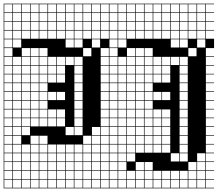

<svg xmlns="http://www.w3.org/2000/svg" viewBox="-20 -785 1183 1043"><path d="M0 238.1V-765.1H1142.9V-761.9H1098.4V-717.5H1142.9V-714.3H1098.4V-669.8H1142.9V-666.7H1098.4V-622.2H1142.9V-619H1098.4V-574.6H1142.9V-523.8H1098.4V-479.4H1142.9V-476.2H1098.4V-431.7H1142.9V-428.6H1098.4V-384.1H1142.9V-381H1098.4V-336.5H1142.9V-333.3H1098.4V-288.9H1142.9V-285.7H1098.4V-241.3H1142.9V-238.1H1098.4V-193.7H1142.9V-190.5H1098.4V-146H1142.9V-142.9H1098.4V-98.4H1142.9V-95.2H1098.4V-50.8H1142.9V-47.6H1098.4V-3.2H1142.9V0H1098.4V44.4H1142.9V47.6H1098.4V92.1H1142.9V95.2H1098.4V139.7H1142.9V142.9H1098.4V187.3H1142.9V190.5H1098.4V234.9H1142.9V238.1ZM571.4 -717.5V-761.9H527V-717.5ZM622.2 -717.5H666.7V-761.9H622.2ZM574.6 -717.5H619V-761.9H574.6ZM50.8 -717.5H95.2V-761.9H50.8ZM1003.2 -717.5H1047.6V-761.9H1003.2ZM1050.8 -717.5H1095.2V-761.9H1050.8ZM193.7 -717.5H238.1V-761.9H193.7ZM479.4 -717.5H523.8V-761.9H479.4ZM955.6 -717.5H1000V-761.9H955.6ZM669.8 -717.5H714.3V-761.9H669.8ZM241.3 -717.5H285.7V-761.9H241.3ZM146 -717.5H190.5V-761.9H146ZM907.9 -717.5H952.4V-761.9H907.9ZM717.5 -717.5H761.9V-761.9H717.5ZM98.4 -717.5H142.9V-761.9H98.4ZM431.7 -717.5H476.2V-761.9H431.7ZM860.3 -717.5H904.8V-761.9H860.3ZM288.9 -717.5H333.3V-761.9H288.9ZM765.1 -717.5H809.5V-761.9H765.1ZM384.1 -717.5H428.6V-761.9H384.1ZM3.2 -717.5H47.6V-761.9H3.2ZM812.7 -717.5H857.1V-761.9H812.7ZM336.5 -717.5H381V-761.9H336.5ZM571.4 -669.8V-714.3H527V-669.8ZM384.1 -669.8H428.6V-714.3H384.1ZM860.3 -669.8H904.8V-714.3H860.3ZM812.7 -669.8H857.1V-714.3H812.7ZM3.2 -669.8H47.6V-714.3H3.2ZM431.7 -669.8H476.2V-714.3H431.7ZM336.5 -669.8H381V-714.3H336.5ZM765.1 -669.8H809.5V-714.3H765.1ZM288.9 -669.8H333.3V-714.3H288.9ZM146 -669.8H190.5V-714.3H146ZM907.9 -669.8H952.4V-714.3H907.9ZM717.5 -669.8H761.9V-714.3H717.5ZM98.4 -669.8H142.9V-714.3H98.4ZM479.4 -669.8H523.8V-714.3H479.4ZM955.6 -669.8H1000V-714.3H955.6ZM241.3 -669.8H285.7V-714.3H241.3ZM1003.2 -669.8H1047.6V-714.3H1003.2ZM50.8 -669.8H95.2V-714.3H50.8ZM193.7 -669.8H238.1V-714.3H193.7ZM669.8 -669.8H714.3V-714.3H669.8ZM574.6 -669.8H619V-714.3H574.6ZM622.2 -669.8H666.7V-714.3H622.2ZM1050.8 -669.8H1095.2V-714.3H1050.8ZM571.4 -622.2V-666.7H527V-622.2ZM1050.8 -622.2H1095.2V-666.7H1050.8ZM622.2 -622.2H666.7V-666.7H622.2ZM193.7 -622.2H238.1V-666.7H193.7ZM1003.2 -622.2H1047.6V-666.7H1003.2ZM669.8 -622.2H714.3V-666.7H669.8ZM574.6 -622.2H619V-666.7H574.6ZM241.3 -622.2H285.7V-666.7H241.3ZM50.8 -622.2H95.2V-666.7H50.8ZM955.6 -622.2H1000V-666.7H955.6ZM288.9 -622.2H333.3V-666.7H288.9ZM479.4 -622.2H523.8V-666.7H479.4ZM907.9 -622.2H952.4V-666.7H907.9ZM98.4 -622.2H142.9V-666.7H98.4ZM717.5 -622.2H761.9V-666.7H717.5ZM146 -622.2H190.5V-666.7H146ZM336.5 -622.2H381V-666.7H336.5ZM765.1 -622.2H809.5V-666.7H765.1ZM3.2 -622.2H47.6V-666.7H3.2ZM431.7 -622.2H476.2V-666.7H431.7ZM860.3 -622.2H904.8V-666.7H860.3ZM812.7 -622.2H857.1V-666.7H812.7ZM384.1 -622.2H428.6V-666.7H384.1ZM571.4 -574.6V-619H527V-574.6ZM860.3 -574.6H904.8V-619H860.3ZM384.1 -574.6H428.6V-619H384.1ZM431.7 -574.6H476.2V-619H431.7ZM812.7 -574.6H857.1V-619H812.7ZM479.4 -574.6H523.8V-619H479.4ZM336.5 -574.6H381V-619H336.5ZM3.2 -574.6H47.6V-619H3.2ZM907.9 -574.6H952.4V-619H907.9ZM146 -574.6H190.5V-619H146ZM765.1 -574.6H809.5V-619H765.1ZM98.4 -574.6H142.9V-619H98.4ZM955.6 -574.6H1000V-619H955.6ZM717.5 -574.6H761.9V-619H717.5ZM288.9 -574.6H333.3V-619H288.9ZM50.8 -574.6H95.2V-619H50.8ZM1003.2 -574.6H1047.6V-619H1003.2ZM574.6 -574.6H619V-619H574.6ZM241.3 -574.6H285.7V-619H241.3ZM669.8 -574.6H714.3V-619H669.8ZM1050.8 -574.6H1095.2V-619H1050.8ZM622.2 -574.6H666.7V-619H622.2ZM193.7 -574.6H238.1V-619H193.7ZM479.4 -527H523.8V-571.4H479.4ZM384.1 -527H428.6V-571.4H384.1ZM1050.8 -527H1095.2V-571.4H1050.8ZM955.6 -527H1000V-571.4H955.6ZM336.5 -527H381V-571.4H336.5ZM574.6 -527H619V-571.4H574.6ZM907.9 -527H952.4V-571.4H907.9ZM3.2 -527H47.6V-571.4H3.2ZM622.2 -527H666.7V-571.4H622.2ZM50.8 -527H95.2V-571.4H50.8ZM571.4 -479.4V-523.8H527V-479.4ZM47.6 -523.8H3.2V-479.4H47.6ZM431.7 -479.4H476.2V-523.8H431.7ZM193.7 -479.4H238.1V-523.8H193.7ZM1003.2 -479.4H1047.6V-523.8H1003.2ZM98.4 -479.4H142.9V-523.8H98.4ZM619 -523.8H574.6V-479.4H619ZM146 -479.4H190.5V-523.8H146ZM669.8 -479.4H714.3V-523.8H669.8ZM717.5 -479.4H761.9V-523.8H717.5ZM765.1 -479.4H809.5V-523.8H765.1ZM571.4 -431.7V-476.2H527V-431.7ZM717.5 -431.7H761.9V-476.2H717.5ZM241.3 -431.7H285.7V-476.2H241.3ZM765.1 -431.7H809.5V-476.2H765.1ZM384.1 -431.7H428.6V-476.2H384.1ZM193.7 -431.7H238.1V-476.2H193.7ZM50.8 -431.7H95.2V-476.2H50.8ZM955.6 -431.7H1000V-476.2H955.6ZM98.4 -431.7H142.9V-476.2H98.4ZM336.5 -431.7H381V-476.2H336.5ZM812.7 -431.7H857.1V-476.2H812.7ZM574.6 -431.7H619V-476.2H574.6ZM669.8 -431.7H714.3V-476.2H669.8ZM3.2 -431.7H47.6V-476.2H3.2ZM146 -431.7H190.5V-476.2H146ZM288.9 -431.7H333.3V-476.2H288.9ZM860.3 -431.7H904.8V-476.2H860.3ZM622.2 -431.7H666.7V-476.2H622.2ZM907.9 -431.7H952.4V-476.2H907.9ZM571.4 -384.1V-428.6H527V-384.1ZM288.9 -384.1H333.3V-428.6H288.9ZM622.2 -384.1H666.7V-428.6H622.2ZM669.8 -384.1H714.3V-428.6H669.8ZM860.3 -384.1H904.8V-428.6H860.3ZM574.6 -384.1H619V-428.6H574.6ZM3.2 -384.1H47.6V-428.6H3.2ZM98.4 -384.1H142.9V-428.6H98.4ZM717.5 -384.1H761.9V-428.6H717.5ZM955.6 -384.1H1000V-428.6H955.6ZM146 -384.1H190.5V-428.6H146ZM812.7 -384.1H857.1V-428.6H812.7ZM241.3 -384.1H285.7V-428.6H241.3ZM50.8 -384.1H95.2V-428.6H50.8ZM193.7 -384.1H238.1V-428.6H193.7ZM765.1 -384.1H809.5V-428.6H765.1ZM384.1 -384.1H428.6V-428.6H384.1ZM571.4 -336.5V-381H527V-336.5ZM193.7 -336.5H238.1V-381H193.7ZM50.8 -336.5H95.2V-381H50.8ZM717.5 -336.5H761.9V-381H717.5ZM765.1 -336.5H809.5V-381H765.1ZM384.1 -336.5H428.6V-381H384.1ZM288.9 -336.5H333.3V-381H288.9ZM669.8 -336.5H714.3V-381H669.8ZM812.7 -336.5H857.1V-381H812.7ZM622.2 -336.5H666.7V-381H622.2ZM241.3 -336.5H285.7V-381H241.3ZM574.6 -336.5H619V-381H574.6ZM860.3 -336.5H904.8V-381H860.3ZM3.2 -336.5H47.6V-381H3.2ZM98.4 -336.5H142.9V-381H98.4ZM146 -336.5H190.5V-381H146ZM955.6 -336.5H1000V-381H955.6ZM571.4 -288.9V-333.3H527V-288.9ZM50.8 -288.9H95.2V-333.3H50.8ZM717.5 -288.9H761.9V-333.3H717.5ZM765.1 -288.9H809.5V-333.3H765.1ZM384.1 -288.9H428.6V-333.3H384.1ZM669.8 -288.9H714.3V-333.3H669.8ZM622.2 -288.9H666.7V-333.3H622.2ZM98.4 -288.9H142.9V-333.3H98.4ZM574.6 -288.9H619V-333.3H574.6ZM3.2 -288.9H47.6V-333.3H3.2ZM146 -288.9H190.5V-333.3H146ZM955.6 -288.9H1000V-333.3H955.6ZM193.7 -288.9H238.1V-333.3H193.7ZM571.4 -241.3V-285.7H527V-241.3ZM98.4 -241.3H142.9V-285.7H98.4ZM717.5 -241.3H761.9V-285.7H717.5ZM765.1 -241.3H809.5V-285.7H765.1ZM955.6 -241.3H1000V-285.7H955.6ZM384.1 -241.3H428.6V-285.7H384.1ZM50.8 -241.3H95.2V-285.7H50.8ZM288.9 -241.3H333.3V-285.7H288.9ZM146 -241.3H190.5V-285.7H146ZM193.7 -241.3H238.1V-285.7H193.7ZM3.2 -241.3H47.6V-285.7H3.2ZM669.8 -241.3H714.3V-285.7H669.8ZM241.3 -241.3H285.7V-285.7H241.3ZM812.7 -241.3H857.1V-285.7H812.7ZM622.2 -241.3H666.7V-285.7H622.2ZM574.6 -241.3H619V-285.7H574.6ZM860.3 -241.3H904.8V-285.7H860.3ZM571.4 -193.7V-238.1H527V-193.7ZM717.5 -193.7H761.9V-238.1H717.5ZM765.1 -193.7H809.5V-238.1H765.1ZM384.1 -193.7H428.6V-238.1H384.1ZM50.8 -193.7H95.2V-238.1H50.8ZM669.8 -193.7H714.3V-238.1H669.8ZM3.2 -193.7H47.6V-238.1H3.2ZM146 -193.7H190.5V-238.1H146ZM622.2 -193.7H666.7V-238.1H622.2ZM574.6 -193.7H619V-238.1H574.6ZM98.4 -193.7H142.9V-238.1H98.4ZM955.6 -193.7H1000V-238.1H955.6ZM193.7 -193.7H238.1V-238.1H193.7ZM571.4 -146V-190.5H527V-146ZM717.5 -146H761.9V-190.5H717.5ZM860.3 -146H904.8V-190.5H860.3ZM384.1 -146H428.6V-190.5H384.1ZM3.2 -146H47.6V-190.5H3.2ZM98.4 -146H142.9V-190.5H98.4ZM955.6 -146H1000V-190.5H955.6ZM765.1 -146H809.5V-190.5H765.1ZM193.7 -146H238.1V-190.5H193.7ZM288.9 -146H333.3V-190.5H288.9ZM241.3 -146H285.7V-190.5H241.3ZM669.8 -146H714.3V-190.5H669.8ZM50.8 -146H95.2V-190.5H50.8ZM812.7 -146H857.1V-190.5H812.7ZM622.2 -146H666.7V-190.5H622.2ZM574.6 -146H619V-190.5H574.6ZM146 -146H190.5V-190.5H146ZM571.4 -98.4V-142.9H527V-98.4ZM860.3 -98.4H904.8V-142.9H860.3ZM574.6 -98.4H619V-142.9H574.6ZM384.1 -98.4H428.6V-142.9H384.1ZM3.2 -98.4H47.6V-142.9H3.2ZM955.6 -98.4H1000V-142.9H955.6ZM98.4 -98.4H142.9V-142.9H98.4ZM765.1 -98.4H809.5V-142.9H765.1ZM622.2 -98.4H666.7V-142.9H622.2ZM812.7 -98.4H857.1V-142.9H812.7ZM717.5 -98.4H761.9V-142.9H717.5ZM288.9 -98.4H333.3V-142.9H288.9ZM50.8 -98.4H95.2V-142.9H50.8ZM193.7 -98.4H238.1V-142.9H193.7ZM241.3 -98.4H285.7V-142.9H241.3ZM146 -98.4H190.5V-142.9H146ZM669.8 -98.4H714.3V-142.9H669.8ZM571.4 -50.8V-95.2H527V-50.8ZM336.5 -50.8H381V-95.2H336.5ZM3.2 -50.8H47.6V-95.2H3.2ZM50.8 -50.8H95.2V-95.2H50.8ZM622.2 -50.8H666.7V-95.2H622.2ZM479.4 -50.8H523.8V-95.2H479.4ZM955.6 -50.8H1000V-95.2H955.6ZM717.5 -50.8H761.9V-95.2H717.5ZM812.7 -50.8H857.1V-95.2H812.7ZM98.4 -50.8H142.9V-95.2H98.4ZM860.3 -50.8H904.8V-95.2H860.3ZM574.6 -50.8H619V-95.2H574.6ZM765.1 -50.8H809.5V-95.2H765.1ZM384.1 -50.8H428.6V-95.2H384.1ZM669.8 -50.8H714.3V-95.2H669.8ZM571.4 -3.2V-47.6H527V-3.2ZM146 -3.2H190.5V-47.6H146ZM669.8 -3.2H714.3V-47.6H669.8ZM3.2 -3.2H47.6V-47.6H3.2ZM431.7 -3.2H476.2V-47.6H431.7ZM622.2 -3.2H666.7V-47.6H622.2ZM50.8 -3.2H95.2V-47.6H50.8ZM955.6 -3.2H1000V-47.6H955.6ZM812.7 -3.2H857.1V-47.6H812.7ZM479.4 -3.2H523.8V-47.6H479.4ZM860.3 -3.2H904.8V-47.6H860.3ZM717.5 -3.2H761.9V-47.6H717.5ZM574.6 -3.2H619V-47.6H574.6ZM193.7 -3.2H238.1V-47.6H193.7ZM765.1 -3.2H809.5V-47.6H765.1ZM571.4 44.4V0H527V44.4ZM384.1 44.4H428.6V0H384.1ZM241.3 44.4H285.7V0H241.3ZM574.6 44.4H619V0H574.6ZM336.5 44.4H381V0H336.5ZM955.6 44.4H1000V0H955.6ZM860.3 44.4H904.8V0H860.3ZM765.1 44.4H809.5V0H765.1ZM479.4 44.4H523.8V0H479.4ZM288.9 44.4H333.3V0H288.9ZM50.8 44.4H95.2V0H50.8ZM717.5 44.4H761.9V0H717.5ZM622.2 44.4H666.7V0H622.2ZM98.4 44.4H142.9V0H98.4ZM146 44.4H190.5V0H146ZM3.2 44.4H47.6V0H3.2ZM431.7 44.4H476.2V0H431.7ZM812.7 44.4H857.1V0H812.7ZM193.7 44.4H238.1V0H193.7ZM669.8 44.4H714.3V0H669.8ZM571.4 92.1V47.6H527V92.1ZM384.1 92.1H428.6V47.6H384.1ZM50.8 92.1H95.2V47.6H50.8ZM669.8 92.1H714.3V47.6H669.8ZM98.4 92.1H142.9V47.6H98.4ZM431.7 92.1H476.2V47.6H431.7ZM193.7 92.1H238.1V47.6H193.7ZM241.3 92.1H285.7V47.6H241.3ZM3.2 92.1H47.6V47.6H3.2ZM574.6 92.1H619V47.6H574.6ZM336.5 92.1H381V47.6H336.5ZM146 92.1H190.5V47.6H146ZM955.6 92.1H1000V47.6H955.6ZM288.9 92.1H333.3V47.6H288.9ZM479.4 92.1H523.8V47.6H479.4ZM622.2 92.1H666.7V47.6H622.2ZM907.9 92.1H952.4V47.6H907.9ZM1050.8 92.1H1095.2V47.6H1050.8ZM571.4 139.7V95.2H527V139.7ZM622.2 139.7H666.7V95.2H622.2ZM717.5 139.7H761.9V95.2H717.5ZM479.4 139.7H523.8V95.2H479.4ZM765.1 139.7H809.5V95.2H765.1ZM384.1 139.7H428.6V95.2H384.1ZM146 139.7H190.5V95.2H146ZM3.2 139.7H47.6V95.2H3.2ZM336.5 139.7H381V95.2H336.5ZM1050.8 139.7H1095.2V95.2H1050.8ZM288.9 139.7H333.3V95.2H288.9ZM98.4 139.7H142.9V95.2H98.4ZM574.6 139.7H619V95.2H574.6ZM50.8 139.7H95.2V95.2H50.8ZM241.3 139.7H285.7V95.2H241.3ZM193.7 139.7H238.1V95.2H193.7ZM431.7 139.7H476.2V95.2H431.7ZM1003.2 139.7H1047.6V95.2H1003.2ZM571.4 187.3V142.9H527V187.3ZM907.9 187.3H952.4V142.9H907.9ZM50.8 187.3H95.2V142.9H50.8ZM574.6 187.3H619V142.9H574.6ZM3.2 187.3H47.6V142.9H3.2ZM288.9 187.3H333.3V142.9H288.9ZM241.3 187.3H285.7V142.9H241.3ZM765.1 187.3H809.5V142.9H765.1ZM336.5 187.3H381V142.9H336.5ZM717.5 187.3H761.9V142.9H717.5ZM955.6 187.3H1000V142.9H955.6ZM1050.8 187.3H1095.2V142.9H1050.8ZM622.2 187.3H666.7V142.9H622.2ZM384.1 187.3H428.6V142.9H384.1ZM860.3 187.3H904.8V142.9H860.3ZM98.4 187.3H142.9V142.9H98.4ZM1003.2 187.3H1047.6V142.9H1003.2ZM479.4 187.3H523.8V142.9H479.4ZM431.7 187.3H476.2V142.9H431.7ZM146 187.3H190.5V142.9H146ZM812.7 187.3H857.1V142.9H812.7ZM669.8 187.3H714.3V142.9H669.8ZM193.7 187.3H238.1V142.9H193.7ZM571.4 234.9V190.5H527V234.9ZM907.9 234.9H952.4V190.5H907.9ZM241.3 234.9H285.7V190.5H241.3ZM193.7 234.9H238.1V190.5H193.7ZM812.7 234.9H857.1V190.5H812.7ZM479.4 234.9H523.8V190.5H479.4ZM1003.2 234.9H1047.6V190.5H1003.2ZM336.5 234.9H381V190.5H336.5ZM860.3 234.9H904.8V190.5H860.3ZM431.7 234.9H476.2V190.5H431.7ZM384.1 234.9H428.6V190.5H384.1ZM146 234.9H190.5V190.5H146ZM98.4 234.9H142.9V190.5H98.4ZM717.5 234.9H761.9V190.5H717.5ZM1050.8 234.9H1095.2V190.5H1050.8ZM622.2 234.9H666.7V190.5H622.2ZM955.6 234.9H1000V190.5H955.6ZM288.9 234.9H333.3V190.5H288.9ZM574.6 234.9H619V190.5H574.6ZM765.1 234.9H809.5V190.5H765.1ZM50.8 234.9H95.2V190.5H50.8ZM3.2 234.9H47.6V190.5H3.2ZM669.8 234.9H714.3V190.5H669.8Z"/></svg>

Font: Jacquard 12 Charted
Style: Regular
Weight: 400
Designer: Sarah Cadigan-Fried
Version: Version 1.000